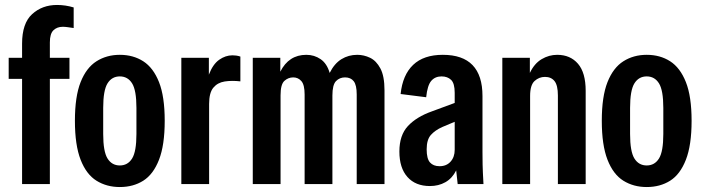

<svg xmlns="http://www.w3.org/2000/svg" viewBox="-20 -742 2834 774"><path d="M69 0V-424H15V-509H69V-566Q69 -648 109.5 -685Q150 -722 210 -722Q244 -722 277 -712V-629Q263 -631 252.5 -632.5Q242 -634 233 -634Q210 -634 195.5 -620Q181 -606 181 -571V-509H260V-424H181V0Z M463 12Q410 12 369 -13.5Q328 -39 305 -98Q282 -157 282 -255Q282 -353 305 -411Q328 -469 369 -495Q410 -521 463 -521Q517 -521 557.5 -495Q598 -469 621 -411Q644 -353 644 -255Q644 -157 621 -98Q598 -39 557.5 -13.5Q517 12 463 12ZM463 -75Q495 -75 512.5 -103Q530 -131 530 -202V-307Q530 -378 512.5 -406Q495 -434 463 -434Q431 -434 413.5 -406Q396 -378 396 -307V-202Q396 -131 413.5 -103Q431 -75 463 -75Z M711 0V-509H822V-441Q838 -483 863.5 -501Q889 -519 917 -519Q924 -519 932 -518Q940 -517 949 -514V-414Q914 -418 885.5 -413.5Q857 -409 840 -388.5Q823 -368 823 -323V0Z M999 0V-509H1110V-453Q1144 -521 1215 -521Q1247 -521 1272.5 -503.5Q1298 -486 1309 -448Q1328 -486 1356.5 -503.5Q1385 -521 1420 -521Q1447 -521 1472 -509Q1497 -497 1513.5 -466Q1530 -435 1530 -378V0H1418V-361Q1418 -399 1406 -414.5Q1394 -430 1371 -430Q1349 -430 1334.5 -415Q1320 -400 1320 -357V0H1208V-361Q1208 -400 1195 -415Q1182 -430 1162 -430Q1142 -430 1126.5 -416Q1111 -402 1111 -358V0Z M1713 8Q1655 8 1622.5 -28.5Q1590 -65 1590 -131Q1590 -197 1624.5 -234Q1659 -271 1721 -293L1813 -327V-368Q1813 -406 1798.5 -420Q1784 -434 1760 -434Q1734 -434 1718.5 -416Q1703 -398 1698 -350L1595 -363Q1603 -440 1645.5 -480.5Q1688 -521 1765 -521Q1925 -521 1925 -355V-130Q1925 -105 1925.5 -79Q1926 -53 1929 0H1825L1819 -55Q1803 -23 1775.5 -7.5Q1748 8 1713 8ZM1700 -140Q1700 -102 1713.5 -87Q1727 -72 1752 -72Q1780 -72 1796.5 -90.5Q1813 -109 1813 -138V-251L1763 -230Q1734 -217 1717 -198Q1700 -179 1700 -140Z M2005 0V-509H2116V-448Q2134 -486 2163.5 -503.5Q2193 -521 2226 -521Q2279 -521 2310 -485Q2341 -449 2341 -376V0H2229V-357Q2229 -398 2215.5 -415Q2202 -432 2177 -432Q2153 -432 2135 -415.5Q2117 -399 2117 -355V0Z M2587 12Q2534 12 2493 -13.5Q2452 -39 2429 -98Q2406 -157 2406 -255Q2406 -353 2429 -411Q2452 -469 2493 -495Q2534 -521 2587 -521Q2641 -521 2681.5 -495Q2722 -469 2745 -411Q2768 -353 2768 -255Q2768 -157 2745 -98Q2722 -39 2681.5 -13.5Q2641 12 2587 12ZM2587 -75Q2619 -75 2636.5 -103Q2654 -131 2654 -202V-307Q2654 -378 2636.5 -406Q2619 -434 2587 -434Q2555 -434 2537.5 -406Q2520 -378 2520 -307V-202Q2520 -131 2537.5 -103Q2555 -75 2587 -75Z"/></svg>

Font: Special Gothic Condensed Medium
Style: Regular
Weight: 500
Width: 3
Designer: Alistair McCready
Foundry: Monolith
Version: Version 1.000; ttfautohint (v1.8.4.7-5d5b)